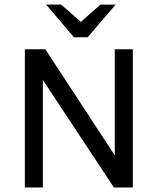

<svg xmlns="http://www.w3.org/2000/svg" viewBox="-20 -830 698 850"><path d="M90 0V-612H180.6L488.1 -142.2V-612H568V0H484.2L169.8 -475.9V0ZM250.6 -809.7 338.2 -733.2 424.7 -809.7H492L367.9 -665.1H307.5L184.1 -809.7Z"/></svg>

Font: Ancizar Sans Thin
Style: Regular
Weight: 100
Designer: Cesar Puertas, Viviana Monsalve, Julian Moncada, Julian Prieto, Jose Castro, Mariel Hernandez, Felipe Aragon, Sara Alarc
Version: Version 8.100